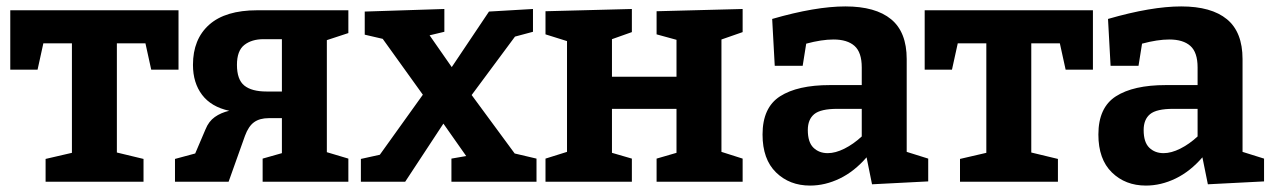

<svg xmlns="http://www.w3.org/2000/svg" viewBox="-20 -566 3969 598"><path d="M122 0V-71L204 -90V-431H115L97 -349H12V-534H536V-349H451L433 -431H344V-91L427 -71V0Z M525 0V-71L588 -88L620 -163Q630 -188 649 -201.5Q668 -215 694 -221Q638 -233 609.5 -270.5Q581 -308 581 -364Q581 -444 631.5 -489Q682 -534 781 -534H1065V-463L998 -441V-92L1065 -72V0H798V-72L858 -89V-198H817Q789 -198 771.5 -185.5Q754 -173 743 -143L692 0ZM810 -281H858V-444H801Q764 -444 741 -426Q718 -408 718 -364Q718 -318 741 -299.5Q764 -281 810 -281Z M1104 0V-71L1163 -84L1297 -271L1172 -445L1116 -458V-530L1364 -538V-467L1318 -456L1387 -357L1503 -530L1640 -538V-467L1584 -452L1449 -270L1583 -88L1651 -72V0H1386V-72L1432 -80L1361 -181L1242 0Z M1679 0V-72L1746 -93V-438L1679 -459V-531L1948 -538V-466L1886 -444V-327H2087V-442L2025 -459V-531L2293 -538V-466L2227 -443V-93L2293 -72V0H2025V-72L2087 -90V-227H1886V-90L1948 -72V0Z M2696 8 2679 -76Q2641 -32 2595.5 -10Q2550 12 2503 12Q2439 12 2397 -29Q2355 -70 2355 -147Q2355 -231 2409.5 -266Q2464 -301 2565 -301H2664V-356Q2664 -403 2641.5 -423Q2619 -443 2576 -443Q2539 -443 2491 -430L2480 -361H2393L2385 -507Q2520 -546 2613 -546Q2707 -546 2755.5 -506Q2804 -466 2804 -382V-93L2871 -72V-1ZM2496 -161Q2496 -123 2513.5 -106Q2531 -89 2558 -89Q2582 -89 2610 -103Q2638 -117 2664 -141V-227H2588Q2536 -227 2516 -210.5Q2496 -194 2496 -161Z M2970 0V-71L3052 -90V-431H2963L2945 -349H2860V-534H3384V-349H3299L3281 -431H3192V-91L3275 -71V0Z M3742 8 3725 -76Q3687 -32 3641.5 -10Q3596 12 3549 12Q3485 12 3443 -29Q3401 -70 3401 -147Q3401 -231 3455.5 -266Q3510 -301 3611 -301H3710V-356Q3710 -403 3687.5 -423Q3665 -443 3622 -443Q3585 -443 3537 -430L3526 -361H3439L3431 -507Q3566 -546 3659 -546Q3753 -546 3801.5 -506Q3850 -466 3850 -382V-93L3917 -72V-1ZM3542 -161Q3542 -123 3559.5 -106Q3577 -89 3604 -89Q3628 -89 3656 -103Q3684 -117 3710 -141V-227H3634Q3582 -227 3562 -210.5Q3542 -194 3542 -161Z"/></svg>

Font: Bitter
Style: Bold
Weight: 700
Designer: Sol Matas, and Bitter project Authors
Foundry: Sol Matas
Version: Version 2.001